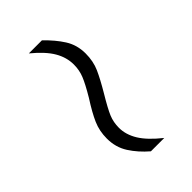

<svg xmlns="http://www.w3.org/2000/svg" viewBox="-3 -526 416 416"><g transform="rotate(45 205.5 -318.0)"><path d="M37 -320Q57 -341 77.5 -354Q98 -367 124 -367Q148 -367 167 -358.5Q186 -350 213 -334Q243 -316 257.5 -310Q272 -304 289 -304Q310 -304 330.5 -316.5Q351 -329 374 -358V-317Q356 -296 335 -282.5Q314 -269 287 -269Q264 -269 244.5 -277.5Q225 -286 197 -304Q170 -320 155 -326Q140 -332 123 -332Q101 -332 80.5 -320Q60 -308 37 -280Z"/></g></svg>

Font: Noto Sans Devanagari ExtraCondensed ExtraLight
Style: Regular
Weight: 200
Width: 2
Designer: Jelle Bosma - Monotype Design Team
Foundry: Monotype Imaging Inc.
Version: Version 2.004; ttfautohint (v1.8.4.7-5d5b)